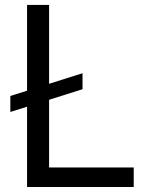

<svg xmlns="http://www.w3.org/2000/svg" viewBox="-20 -747 602 767"><path d="M309.7 -454.5 176.1 -412.3V-727.3H88.1V-384.6L21.3 -363.6V-299.7L88.1 -320.7V0H514.2V-78.1H176.1V-348.4L309.7 -390.6Z"/></svg>

Font: Magic Ui Pro
Style: Regular
Weight: 400
Designer: Stefan Endress, Andreas Faust
Version: Version 1.000;FEAKit 1.0